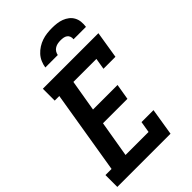

<svg xmlns="http://www.w3.org/2000/svg" viewBox="-278 -1056 1156 1156"><g transform="rotate(-45 300.0 -477.5)"><path d="M4 0V-101H56L144 -634H105V-735H578L550 -562H448L460 -634H264L230 -433H439L422 -332H214L175 -101H371L383 -173H485L457 0ZM206 -815Q209 -836 218 -857Q227 -878 242 -894.5Q257 -911 276.5 -923.5Q296 -936 317 -943Q338 -950 359 -952.5Q380 -955 402 -955Q423 -955 443.5 -952.5Q464 -950 482.5 -943Q501 -936 516.5 -924Q532 -912 541.5 -894.5Q551 -877 553 -856.5Q555 -836 552 -815H446Q448 -827 444 -838Q440 -849 431 -855.5Q422 -862 410.5 -864Q399 -866 387 -866Q375 -866 363 -864Q351 -862 339.5 -855.5Q328 -849 321 -838Q314 -827 312 -815Z"/></g></svg>

Font: Iosevka Slab Extended Oblique
Style: Bold
Weight: 700
Width: 7
Italic angle: -9°
Monospace: yes
Designer: Belleve Invis
Foundry: Belleve Invis
Version: Version 11.1.1; ttfautohint (v1.8.3)